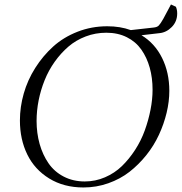

<svg xmlns="http://www.w3.org/2000/svg" viewBox="-20 -828 810 856"><path d="M68.8 -291Q68.8 -351.1 85.9 -411.1Q103 -471.2 137 -524.9Q170.9 -578.6 217 -620.4Q263.2 -662.1 325.7 -686.5Q388.2 -710.9 458 -710.9Q516.1 -710.9 563 -693.8L664.1 -705.1Q680.2 -706.5 687.7 -714.1Q695.3 -721.7 708 -744.1L742.2 -808.1L764.2 -797.9Q770 -784.7 770 -768.1Q770 -731.9 745.8 -707.5Q721.7 -683.1 690.9 -680.2L610.8 -670.9Q670.4 -634.8 702.6 -569.6Q734.9 -504.4 734.9 -422.9Q734.9 -375.5 722.9 -325.4Q710.9 -275.4 688.7 -227.3Q666.5 -179.2 632.6 -136.7Q598.6 -94.2 557.4 -62Q516.1 -29.8 462.9 -11Q409.7 7.8 352.1 7.8Q264.6 7.8 199.5 -32.2Q134.3 -72.3 101.6 -139.4Q68.8 -206.5 68.8 -291ZM143.1 -289.1Q143.1 -234.4 156.7 -186Q170.4 -137.7 196.3 -100.1Q222.2 -62.5 263.9 -40.8Q305.7 -19 357.9 -19Q405.3 -19 448.2 -37.6Q491.2 -56.2 523.4 -87.4Q555.7 -118.7 582.3 -159.7Q608.9 -200.7 625.5 -246.6Q642.1 -292.5 651.1 -338.9Q660.2 -385.3 660.2 -428.2Q660.2 -481 647.5 -526.4Q634.8 -571.8 610.1 -606.9Q585.4 -642.1 545.4 -662.1Q505.4 -682.1 454.1 -682.1Q405.8 -682.1 362.1 -665.5Q318.4 -648.9 284.9 -620.1Q251.5 -591.3 224.1 -553Q196.8 -514.6 179.2 -470.9Q161.6 -427.2 152.3 -380.9Q143.1 -334.5 143.1 -289.1Z"/></svg>

Font: Dihjauti
Style: Italic
Weight: 400
Italic angle: -9°
Designer: T. Christopher White
Version: Version 3.0.0